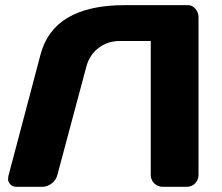

<svg xmlns="http://www.w3.org/2000/svg" viewBox="-20 -720 855 740"><path d="M12.2 -41 136.2 -509.8Q186 -699.7 460 -700.2H704.1Q721.2 -700.2 733.2 -686Q745.1 -671.9 745.1 -653.8V-45.9Q745.1 -26.9 732.2 -13.4Q719.2 0 700.2 0H606.9Q587.9 0 574.5 -13.4Q561 -26.9 561 -45.9V-562H441.9Q395 -562 360.1 -535.4Q325.2 -508.8 313 -463.9L201.2 -45.9Q196.3 -25.9 179.2 -12.9Q162.1 0 143.1 0H43.9Q26.9 0 18.8 -10.7Q10.7 -21.5 11 -28.8Q11.2 -36.1 12.2 -41Z"/></svg>

Font: Days One
Style: Regular
Weight: 400
Designer: Alexander Kalachev, Alexey Maslov, Jovanny Lemonad
Foundry: Alexander Kalachev, Alexey Maslov, Jovanny Lemonad
Version: Version 1.002